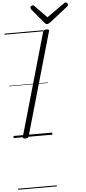

<svg xmlns="http://www.w3.org/2000/svg" viewBox="-97 -1304 828 1850"><g transform="rotate(-5 317.0 -379.0)"><path d="M113 14Q99 14 93 9.5Q87 5 90 -6L373 -996Q377 -1006 384 -1010.5Q391 -1015 406 -1015Q420 -1015 426.5 -1010.5Q433 -1006 429 -995L146 -5Q143 5 136 9.5Q129 14 113 14ZM612 -1258Q621 -1258 627.5 -1250.5Q634 -1243 634 -1236Q634 -1230 632 -1226.5Q630 -1223 626 -1219L448 -1079Q439 -1073 432 -1069.5Q425 -1066 417 -1066Q410 -1066 404.5 -1070Q399 -1074 393 -1080L276 -1221Q273 -1226 272 -1230Q271 -1234 271 -1237Q271 -1246 279.5 -1252Q288 -1258 295 -1258Q302 -1258 305.5 -1255Q309 -1252 313 -1247L426 -1131L591 -1247Q599 -1252 602.5 -1255Q606 -1258 612 -1258ZM0 490H375V500H0ZM0 -20H375V0H0ZM0 -505H375V-500H0ZM0 -1010H375V-1000H0Z"/></g></svg>

Font: Playwrite AU QLD Guides
Style: Regular
Weight: 400
Designer: Veronika Burian, José Scaglione
Foundry: TypeTogether
Version: Version 1.003